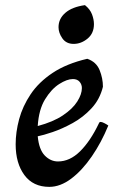

<svg xmlns="http://www.w3.org/2000/svg" viewBox="-20 -706 466 748"><path d="M172 22Q109 22 75 -24Q41 -70 41 -144Q41 -191 54.5 -241.5Q68 -292 99.5 -339Q131 -386 185 -422Q239 -458 320 -477Q355 -465 368 -433Q381 -401 381 -368Q369 -319 336.5 -284Q304 -249 263 -226.5Q222 -204 185 -191.5Q148 -179 127 -175Q132 -123 154.5 -100Q177 -77 206 -77Q252 -77 292 -116.5Q332 -156 365 -225Q367 -231 372 -231Q377 -231 386 -226.5Q395 -222 402 -217Q375 -151 337.5 -96.5Q300 -42 257.5 -10Q215 22 172 22ZM127 -215Q187 -231 225 -256.5Q263 -282 281 -310.5Q299 -339 299 -363Q299 -377 290 -387.5Q281 -398 264 -398Q241 -398 210.5 -378.5Q180 -359 155.5 -319Q131 -279 127 -215ZM267 -535Q238 -535 223 -556.5Q208 -578 208 -600Q208 -633 234.5 -656Q261 -679 311 -686Q331 -670 338.5 -650Q346 -630 346 -612Q346 -576 321 -555.5Q296 -535 267 -535Z"/></svg>

Font: Julee
Style: Regular
Weight: 400
Designer: Julian Tunni
Foundry: Julian Tunni
Version: Version 1.002; ttfautohint (v1.8.4.7-5d5b);gftools[0.9.23]